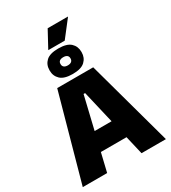

<svg xmlns="http://www.w3.org/2000/svg" viewBox="-236 -1125 1110 1245"><g transform="rotate(-30 319.0 -503.0)"><path d="M325.5 -1006H476.5V-1004L381 -881H258.5V-882.5ZM7.5 0 185 -639H454.5L630 0H447.5L325.5 -520.5H314L190 0ZM175 -138.5V-276.5H461.5V-138.5ZM199.5 -761V-764.5Q199.5 -805.5 227.5 -831.8Q255.5 -858 319 -858Q382.5 -858 410.5 -831.8Q438.5 -805.5 438.5 -764.5V-761Q438.5 -720.5 410.5 -694Q382.5 -667.5 319 -667.5Q255.5 -667.5 227.5 -694Q199.5 -720.5 199.5 -761ZM281.5 -762Q281.5 -748 291 -740Q300.5 -732 319 -732Q337 -732 346.5 -740Q356 -748 356 -762V-764Q356 -778 346.5 -785.5Q337 -793 319 -793Q300.5 -793 291 -785.5Q281.5 -778 281.5 -764Z"/></g></svg>

Font: Anek Latin ExtraBold
Style: Regular
Weight: 800
Designer: Yesha Goshar
Foundry: Ek Type
Version: Version 1.003